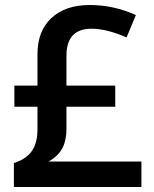

<svg xmlns="http://www.w3.org/2000/svg" viewBox="-20 -743 611 763"><path d="M336.9 -723.1Q431.6 -723.1 520 -683.1L482.9 -594.2Q403.8 -628.9 344.2 -628.9Q244.1 -628.9 244.1 -522V-402.8H438V-318.8H244.1V-230Q244.1 -185.5 228 -154.3Q211.9 -123 172.9 -101.1H542V0H35.2V-95.2Q83 -109.9 106 -142.1Q128.9 -174.3 128.9 -229V-318.8H37.1V-402.8H128.9V-527.8Q128.9 -619.6 184.3 -671.4Q239.7 -723.1 336.9 -723.1Z"/></svg>

Font: Open Sans Semibold
Style: Regular
Weight: 600
Foundry: Ascender Corporation
Version: Version 1.10; ttfautohint (v1.5.65-e2d9)